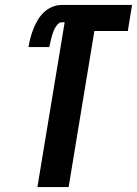

<svg xmlns="http://www.w3.org/2000/svg" viewBox="-20 -755 553 775"><path d="M131 0 241 -665H229Q220 -665 212.5 -656.5Q205 -648 200.5 -639Q196 -630 193 -621Q190 -612 187.5 -602.5Q185 -593 183 -583.5Q181 -574 179 -565H95Q98 -584 103 -602.5Q108 -621 115 -639Q122 -657 132.5 -674.5Q143 -692 158 -706Q173 -720 191.5 -727.5Q210 -735 229 -735H513L496 -630H361L257 0Z"/></svg>

Font: Iosevka Extrabold Oblique
Style: Regular
Weight: 800
Italic angle: -9°
Monospace: yes
Designer: Belleve Invis
Foundry: Belleve Invis
Version: Version 32.5.0; ttfautohint (v1.8.4)